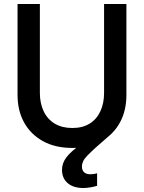

<svg xmlns="http://www.w3.org/2000/svg" viewBox="-20 -725 722 963"><path d="M343 17Q257 17 195.5 -17Q134 -51 101 -110.5Q68 -170 68 -249V-705H180V-259Q180 -207 199 -167Q218 -127 254.5 -105Q291 -83 343 -83Q394 -83 429.5 -105Q465 -127 483.5 -167Q502 -207 502 -259V-705H614V-249Q614 -170 581.5 -110.5Q549 -51 488.5 -17Q428 17 343 17ZM398 218Q348 218 319.5 193.5Q291 169 291 127Q291 93 313.5 63.5Q336 34 385 0L424 -26L455 -25L539 -54L458 17Q434 39 418.5 55Q403 71 397 84Q391 97 391 111Q391 129 402 139Q413 149 432 149Q440 149 448.5 148Q457 147 467 144V207Q450 212 432 215Q414 218 398 218Z"/></svg>

Font: TikTok Sans 24pt Medium
Style: Regular
Weight: 500
Version: Version 4.000